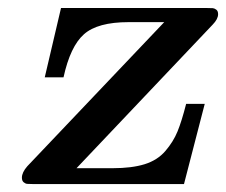

<svg xmlns="http://www.w3.org/2000/svg" viewBox="-20 -464 570 484"><path d="M35.2 -16.1Q35.2 -29.3 48.8 -44.9L394 -408.2H304.2Q226.1 -408.2 191.7 -377.7Q157.2 -347.2 140.1 -269H92.8L133.8 -443.8H501Q512.2 -443.8 516.6 -443.4Q521 -442.9 525.4 -439.5Q529.8 -436 529.8 -428.2Q529.8 -416 516.1 -401.9L172.9 -40H264.2Q312 -40 344.5 -50Q377 -60.1 397 -83.5Q417 -106.9 427.5 -132.6Q438 -158.2 449.2 -202.1H496.1L443.8 0H64Q52.7 0 48.3 -0.5Q43.9 -1 39.6 -4.6Q35.2 -8.3 35.2 -16.1Z"/></svg>

Font: CMU Serif Extra
Style: BoldSlanted
Weight: 700
Italic angle: -9.46001°
Version: Version 0.7.0